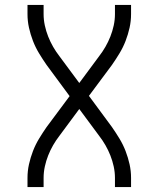

<svg xmlns="http://www.w3.org/2000/svg" viewBox="-20 -755 640 775"><path d="M91 0V-37Q91 -65 97 -92Q103 -119 113 -145Q123 -171 137.5 -195Q152 -219 168 -242L261 -367L168 -493Q152 -516 137.5 -540Q123 -564 113 -590Q103 -616 97 -643Q91 -670 91 -698V-735H156V-698Q156 -675 161 -652Q166 -629 174.5 -607.5Q183 -586 194.5 -566Q206 -546 220 -528L300 -420L380 -528Q394 -546 405.5 -566Q417 -586 425.5 -607.5Q434 -629 439 -652Q444 -675 444 -698V-735H509V-698Q509 -670 503 -643Q497 -616 487 -590Q477 -564 462.5 -540Q448 -516 432 -493L339 -368L432 -242Q448 -219 462.5 -195Q477 -171 487 -145Q497 -119 503 -92Q509 -65 509 -37V0H444V-37Q444 -60 439 -83Q434 -106 425.5 -127.5Q417 -149 405.5 -169Q394 -189 380 -207L300 -315L220 -207Q206 -189 194.5 -169Q183 -149 174.5 -127.5Q166 -106 161 -83Q156 -60 156 -37V0Z"/></svg>

Font: Iosevka Curly Light Extended
Style: Regular
Weight: 300
Width: 7
Monospace: yes
Designer: Belleve Invis
Foundry: Belleve Invis
Version: Version 11.1.0; ttfautohint (v1.8.3)